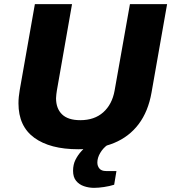

<svg xmlns="http://www.w3.org/2000/svg" viewBox="-20 -707 825 925"><path d="M357 12Q221 12 145 -43.5Q69 -99 69 -209Q69 -224 70.5 -240Q72 -256 75 -273L148 -687H327L254 -271Q253 -263 251.5 -253Q250 -243 250 -234Q250 -184 279 -156Q308 -128 367 -128Q435 -128 477.5 -166Q520 -204 532 -270L606 -687H785L710 -261Q694 -170 648 -109Q602 -48 529 -18Q456 12 357 12ZM433 198Q408 198 384.5 190Q361 182 346.5 164Q332 146 332 116Q332 86 343.5 63Q355 40 372 21.5Q389 3 405 -12H498L497 -8Q477 6 463 29.5Q449 53 449 76Q449 93 459 105Q469 117 491 117H541L530 183Q508 190 481 194Q454 198 433 198Z"/></svg>

Font: Archivo SemiBold ExtraBold
Style: Italic
Weight: 800
Italic angle: -10°
Version: Version 2.001